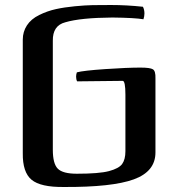

<svg xmlns="http://www.w3.org/2000/svg" viewBox="-20 -734 688 767"><path d="M541 -464Q580 -464 591 -457Q602 -450 601 -421V-125Q601 -49 514.5 -17.5Q428 14 235 13Q142 14 106 -16Q70 -46 71 -122V-576Q71 -607 87.5 -632.5Q104 -658 136.5 -674Q169 -690 203 -697.5Q237 -705 279 -709Q321 -713 350 -713.5Q379 -714 423 -714Q486 -714 551 -707Q557 -695 557 -680Q557 -669 553 -657Q518 -663 429 -664Q302 -663 241 -645Q190 -632 191 -571V-136Q191 -80 211 -60Q231 -40 287 -40Q376 -40 415.5 -50.5Q455 -61 468 -79Q481 -97 481 -130V-356Q481 -411 470 -411L288 -409Q284 -417 284 -428Q284 -436 287 -445Q313 -452 400.5 -458Q488 -464 541 -464Z"/></svg>

Font: Federant
Style: Medium
Weight: 500
Designer: Cyreal (www.cyreal.org)
Foundry: Cyreal (www.cyreal.org)
Version: Version 1.010